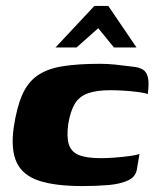

<svg xmlns="http://www.w3.org/2000/svg" viewBox="-20 -620 527 647"><path d="M258 7Q166 7 111.5 -11Q57 -29 36.5 -72Q16 -115 26 -189Q36 -257 54.5 -299.5Q73 -342 105.5 -365Q138 -388 189.5 -396.5Q241 -405 316 -405Q342 -405 367 -402.5Q392 -400 430 -395Q449 -393 461.5 -385.5Q474 -378 478.5 -359Q483 -340 478 -303Q468 -307 445 -310Q422 -313 397 -314.5Q372 -316 352 -316Q305 -316 276 -305.5Q247 -295 232 -270Q217 -245 210 -202Q204 -159 212 -133.5Q220 -108 246 -97.5Q272 -87 320 -87Q341 -87 367 -89Q393 -91 415.5 -94Q438 -97 450 -101L442 -54Q439 -25 412.5 -12.5Q386 0 346 3.5Q306 7 258 7ZM167 -460 298 -600H345L440 -460H364L311 -525L238 -460Z"/></svg>

Font: Genos Thin ExtraBold
Style: Italic
Weight: 800
Italic angle: -8°
Version: Version 1.010